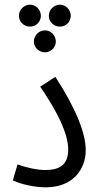

<svg xmlns="http://www.w3.org/2000/svg" viewBox="-20 -798 425 822"><path d="M109 -684C134 -684 155 -705 155 -730C155 -756 134 -778 109 -778C82 -778 61 -756 61 -730C61 -705 82 -684 109 -684ZM237 -684C262 -684 283 -705 283 -730C283 -756 262 -778 237 -778C210 -778 189 -756 189 -730C189 -705 210 -684 237 -684ZM173 -574C198 -574 219 -595 219 -620C219 -646 198 -668 173 -668C146 -668 125 -646 125 -620C125 -595 146 -574 173 -574ZM35 -26C71 -8 131 4 176 4C290 4 347 -71 347 -155C347 -225 308 -329 217 -469L152 -427C264 -264 272 -189 272 -158C272 -94 237 -70 174 -70C141 -70 97 -79 55 -94Z"/></svg>

Font: Noto Sans Arabic ExtCond
Style: Regular
Weight: 400
Width: 2
Designer: Monotype Design Team, Nadine Chahine, Nizar Qandah and Khaled Hosny
Foundry: Monotype Imaging Inc.
Version: Version 2.012